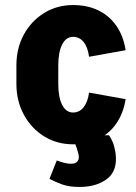

<svg xmlns="http://www.w3.org/2000/svg" viewBox="-20 -556 541 761"><path d="M45 -223V-297H211V-223ZM45 -296Q45 -365 74.5 -419Q104 -473 155 -504.5Q206 -536 270 -536V-410Q242 -410 226.5 -380Q211 -350 211 -296ZM333 -331Q328 -369 311.5 -389.5Q295 -410 269 -410V-536Q326 -536 369.5 -515Q413 -494 441 -454Q469 -414 478 -357ZM45 -224H211Q211 -170 226.5 -140Q242 -110 270 -110V16Q206 16 155 -15.5Q104 -47 74.5 -101.5Q45 -156 45 -224ZM333 -189 478 -163Q469 -107 441 -66.5Q413 -26 369.5 -5Q326 16 269 16V-110Q295 -110 311.5 -131Q328 -152 333 -189ZM295 185Q254 185 226.5 175Q199 165 176 153L205 80Q237 92 258 93Q279 94 287.5 83Q296 72 290 51H438Q447 120 405 152.5Q363 185 295 185ZM290 51Q284 28 277 12Q270 -4 261 -20H412Q421 -7 427.5 9Q434 25 438 51Z"/></svg>

Font: Akshar Light
Style: Regular
Weight: 300
Designer: Tall Chai
Foundry: Tall Chai
Version: Version 1.100